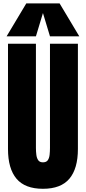

<svg xmlns="http://www.w3.org/2000/svg" viewBox="-20 -1121 514 1148"><path d="M236.8 7.8Q129.4 7.8 78.6 -52.5Q27.8 -112.8 27.8 -230V-859.4H194.8V-236.8Q194.8 -215.3 197.3 -195.6Q199.7 -175.8 208.5 -163.1Q217.3 -150.4 236.8 -150.4Q256.8 -150.4 265.6 -162.8Q274.4 -175.3 276.6 -195.3Q278.8 -215.3 278.8 -236.8V-859.4H445.8V-230Q445.8 -112.8 395 -52.5Q344.2 7.8 236.8 7.8ZM19.5 -903.8 137.2 -1100.6H336.4L454.1 -903.8H278.8L236.8 -1043L194.8 -903.8Z"/></svg>

Font: Anton SC
Style: Regular
Weight: 400
Designer: Vernon Adams
Foundry: Vernon Adams
Version: Version 2.116; ttfautohint (v1.8.4.7-5d5b)